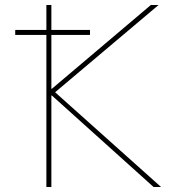

<svg xmlns="http://www.w3.org/2000/svg" viewBox="-20 -750 707 770"><path d="M41 -610V-630H166V-730H186V-630H341V-610H186V-394H188L585 -730H616L201 -380L626 0H596L188 -367H186V0H166V-610Z"/></svg>

Font: Mplus 1p Thin
Style: Regular
Weight: 250
Version: Version 1.061